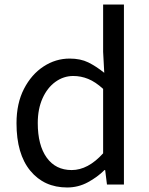

<svg xmlns="http://www.w3.org/2000/svg" viewBox="-20 -816 660 849"><path d="M277 13Q175 13 114 -61Q53 -135 53 -271Q53 -359 86 -423Q119 -487 172.5 -522Q226 -557 288 -557Q336 -557 370.5 -540Q405 -523 441 -494L436 -587V-796H528V0H453L445 -64H442Q411 -33 368.5 -10Q326 13 277 13ZM297 -64Q369 -64 436 -138V-423Q402 -454 370 -467Q338 -480 304 -480Q261 -480 225 -454Q189 -428 168 -381Q147 -334 147 -272Q147 -174 186.5 -119Q226 -64 297 -64Z"/></svg>

Font: Source Han Sans
Style: Regular
Weight: 400
Designer: Ryoko NISHIZUKA Ë•øÂ°öÊ∂ºÂ≠ê (kana, bopomofo & ideographs); Paul D. Hunt (Latin, Greek & Cyrillic); Sandoll Communicatio
Foundry: Adobe
Version: Version 2.004;hotconv 1.0.118;makeotfexe 2.5.65603